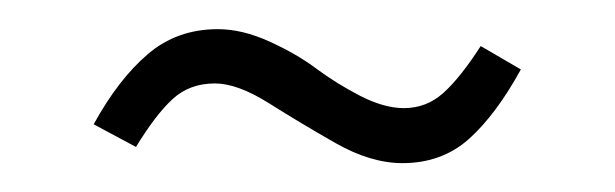

<svg xmlns="http://www.w3.org/2000/svg" viewBox="-20 -384 426 133"><path d="M258.8 -271Q236.8 -271 212.4 -284.9Q188 -298.8 166.3 -312.5Q144.5 -326.2 128.9 -326.2Q111.3 -326.2 99.6 -315.4Q87.9 -304.7 74.2 -282.2L44.9 -297.9Q62 -329.1 82.3 -346.4Q102.5 -363.8 130.9 -363.8Q147.9 -363.8 166.7 -355.2Q185.5 -346.7 199.2 -336.4Q212.9 -326.2 229.5 -317.6Q246.1 -309.1 259.8 -309.1Q275.4 -309.1 287.1 -319.6Q298.8 -330.1 313 -352.1L340.8 -335.9Q323.7 -304.7 304.9 -287.8Q286.1 -271 258.8 -271Z"/></svg>

Font: Fira Sans Compressed ExtraLight
Style: Regular
Weight: 250
Width: 1
Designer: Carrois Corporate & Edenspiekermann AG
Foundry: Carrois Corporate GbR & Edenspiekermann AG
Version: Version 4.203;PS 004.203;hotconv 1.0.88;makeotf.lib2.5.64775